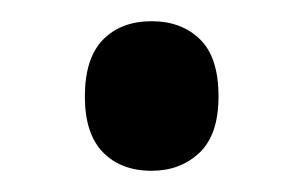

<svg xmlns="http://www.w3.org/2000/svg" viewBox="-20 -150 286 181"><path d="M60 -59Q60 -95 77 -112.5Q94 -130 123 -130Q151 -130 168.5 -113Q186 -96 186 -59Q186 -23 168 -6Q150 11 123 11Q94 11 77 -6.5Q60 -24 60 -59Z"/></svg>

Font: Noto Sans Lao Looped UI Cond Med
Style: Regular
Weight: 500
Width: 3
Designer: Mark Frömberg, Ben Mitchell
Foundry: The Fontpad Ltd
Version: Version 1.001; ttfautohint (v1.8.4.7-5d5b)